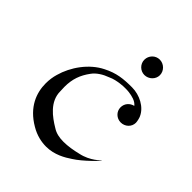

<svg xmlns="http://www.w3.org/2000/svg" viewBox="-167 -680 781 781"><g transform="rotate(45 223.5 -289.0)"><path d="M347.2 -532.7C347.2 -557.6 326.2 -577.6 301.8 -577.6C277.8 -577.6 257.8 -557.6 257.8 -532.7C257.8 -508.8 277.8 -488.8 301.8 -488.8C326.2 -488.8 347.2 -508.8 347.2 -532.7ZM306.2 -395C327.1 -392.1 349.1 -387.2 361.8 -371.1C340.8 -366.2 326.2 -349.1 326.2 -327.1C326.2 -303.2 346.2 -284.2 370.1 -284.2C395 -284.2 415 -303.2 415 -327.1C415 -335 411.1 -351.1 408.2 -356.9C392.1 -394 346.2 -418 301.8 -418C252 -418 215.8 -414.1 170.9 -391.1C111.8 -361.8 66.9 -298.8 49.8 -236.8C44.9 -220.2 42 -201.2 42 -181.2C42 -127 64 -66.9 136.2 -24.9C168 -5.9 199.2 0 225.1 0C272.9 0 311 -22.9 335 -39.1C372.1 -62 430.2 -121.1 424.8 -121.1C424.8 -121.1 393.1 -85.9 340.8 -75.2C314.9 -68.8 287.1 -64 261.2 -64C237.8 -64 216.8 -67.9 198.2 -80.1C158.2 -104 106.9 -141.1 106.9 -200.2C106.9 -208 106 -216.8 106 -225.1C106 -270 118.2 -303.2 143.1 -336.9C157.2 -356.9 182.1 -372.1 207 -380.9C224.1 -389.2 242.2 -392.1 254.9 -394C269 -396 276.9 -396 285.2 -396C292 -396 297.9 -396 306.2 -395Z"/></g></svg>

Font: Pierce
Style: Roman
Weight: 500
Version: Version 0.2.0